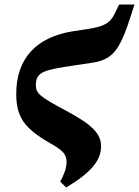

<svg xmlns="http://www.w3.org/2000/svg" viewBox="-20 -624 616 851"><path d="M201 10C259 42 275 60 275 95C275 119 265 148 247 181L273 207C381 143 428 88 428 25C428 -31 389 -71 277 -131C156 -196 139 -209 139 -247C139 -305 173 -314 309 -334L377 -344C479 -358 509 -394 562 -560L576 -604H508L488 -563C468 -521 440 -506 366 -495L307 -486C141 -461 52 -365 52 -208C52 -105 88 -55 201 10Z"/></svg>

Font: Source Serif Pro Black
Style: Italic
Weight: 900
Italic angle: -12°
Designer: Frank Grießhammer
Foundry: Adobe Systems Incorporated
Version: Version 3.001;hotconv 1.0.111;makeotfexe 2.5.65597